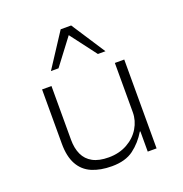

<svg xmlns="http://www.w3.org/2000/svg" viewBox="-135 -872 950 999"><g transform="rotate(-20 339.5 -372.5)"><path d="M317 8Q253 8 206.5 -12Q160 -32 135.5 -76.5Q111 -121 111 -191V-492H163V-194Q163 -147 179 -112.5Q195 -78 229 -59.5Q263 -41 317 -41Q375 -41 420 -66Q465 -91 489.5 -132Q514 -173 514 -219V-492H566V0H517V-112H514Q483 -60 437.5 -26Q392 8 317 8ZM187 -566 309 -753H367L489 -566H447L338 -710L229 -566Z"/></g></svg>

Font: Nunito Sans 7pt SemiExpanded ExtraLight
Style: Regular
Weight: 250
Width: 6
Designer: Vernon Adams
Foundry: Vernon Adams
Version: Version 3.101;gftools[0.9.27]